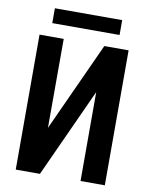

<svg xmlns="http://www.w3.org/2000/svg" viewBox="-93 -928 786 996"><g transform="rotate(10 300.0 -429.5)"><path d="M400.9 -710.9 186.5 -242.2 187 -710.9H59.6V0H187L400.9 -468.3V0H528.8V-710.9ZM468.8 -781.2V-859.4H114.3V-781.2Z"/></g></svg>

Font: Roboto Mono SemiBold
Style: Regular
Weight: 600
Monospace: yes
Designer: Google
Version: Version 3.000